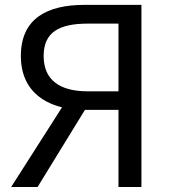

<svg xmlns="http://www.w3.org/2000/svg" viewBox="-20 -753 690 773"><path d="M457 0H549.4V-733.4H320.3C171 -733.4 64 -679.6 64 -527.7C64 -380.7 171 -315.5 305.7 -310.8H457ZM333.7 -385.3C219 -385.3 155.7 -432.1 155.7 -527.7C155.7 -623.9 219 -657.9 333.7 -657.9H457V-385.3ZM24.8 0H131.2L337.2 -335.4L264.4 -375.3Z"/></svg>

Font: Source Han Sans JP VF
Style: Regular
Weight: 250
Designer: Ryoko NISHIZUKA 西塚涼子 (kana, bopomofo & ideographs); Paul D. Hunt (Latin, Greek & Cyrillic); Sandoll Communications 산돌커뮤니
Foundry: Adobe
Version: Version 2.004;hotconv 1.0.118;makeotfexe 2.5.65603